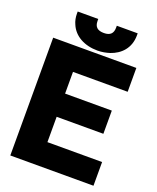

<svg xmlns="http://www.w3.org/2000/svg" viewBox="-162 -994 892 1089"><g transform="rotate(20 284.0 -449.0)"><path d="M35 0H537V-143H207V-296H489V-436H207V-567H537V-711H35ZM115 -886C115 -863 119 -842 128 -823C153 -763 216 -728 296 -728C322 -728 347 -733 369 -740C428 -760 477 -807 477 -886V-898H351V-886C351 -852 334 -834 296 -834C258 -834 239 -850 239 -886V-898H115Z"/></g></svg>

Font: Asimov Pro
Style: Ult
Weight: 900
Designer: Google
Version: Version 2.000980; 2014